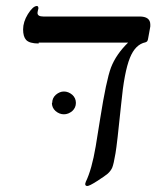

<svg xmlns="http://www.w3.org/2000/svg" viewBox="-20 -607 556 640"><path d="M109 -465V-462Q78 -462 67 -474Q57 -485 57 -509Q57 -534 73 -560Q90 -587 103 -587Q108 -587 108 -579Q105 -567 105 -564Q105 -552 124 -552H445Q481 -552 481 -525V-519L480 -513L474 -480Q473 -473 471 -470Q470 -468 465 -466Q431 -459 413 -414Q394 -367 384 -261Q370 -124 365 -96Q359 -60 354 -48Q349 -37 339 -28Q331 -21 303 -3Q278 13 271 13Q264 13 264 6L266 -1Q286 -42 299 -119L314 -212Q334 -339 350 -382Q367 -426 407 -465ZM153 -264H154Q154 -280 166 -291Q179 -302 193 -302Q208 -302 221 -291Q233 -280 233 -264Q233 -248 221 -237Q208 -226 193 -226Q178 -226 165 -237Q153 -248 153 -264Z"/></svg>

Font: Libra Serif Modern
Style: Italic
Weight: 400
Italic angle: -12°
Designer: Stefan Peev, Context Ltd
Foundry: Stefan Peev, Context Ltd
Version: Version 1.000